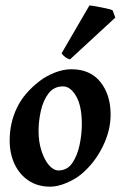

<svg xmlns="http://www.w3.org/2000/svg" viewBox="-20 -679 451 717"><path d="M393.1 -251Q393.1 -190.9 363 -130.4Q333 -69.8 282.7 -27.8Q259.3 -8.8 227.1 4.6Q194.8 18.1 167.5 18.1Q120.6 18.1 86.7 -4.6Q52.7 -27.3 34.4 -66.4Q16.1 -105.5 16.1 -154.3Q16.1 -218.8 42.5 -274.9Q68.8 -331.1 128.9 -377Q152.3 -395 184.3 -407.7Q216.3 -420.4 246.6 -420.4Q316.9 -420.4 355 -372.8Q393.1 -325.2 393.1 -251ZM285.6 -214.8Q285.6 -283.2 264.4 -319.8Q243.2 -356.4 215.3 -356.4Q181.6 -356.4 161.6 -330.6Q141.6 -304.7 132.8 -266.1Q124 -227.5 124 -189.5Q124 -149.4 134.8 -116Q145.5 -82.5 162.6 -62.5Q179.7 -42.5 198.7 -42.5Q231 -42.5 250 -70.3Q269 -98.1 277.3 -138.2Q285.6 -178.2 285.6 -214.8ZM400.4 -640.6 410.6 -613.3 241.2 -457Q221.7 -462.9 210 -480L314 -658.7Q321.8 -658.2 340.6 -654.8Q359.4 -651.4 377.4 -647.5Q395.5 -643.6 400.4 -640.6Z"/></svg>

Font: Dai Banna SIL SemiBold
Style: Italic
Weight: 600
Italic angle: -11°
Designer: Victor Gaultney
Foundry: SIL International
Version: Version 4.000